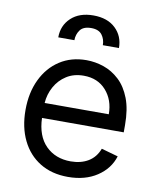

<svg xmlns="http://www.w3.org/2000/svg" viewBox="-86 -836 755 916"><g transform="rotate(10 291.0 -378.0)"><path d="M438.9 -636.4H360.8Q360.8 -665.1 344.8 -686.3Q328.8 -707.4 292.6 -707.4Q254.3 -707.4 238.6 -685.7Q223 -664.1 223 -636.4H144.9Q144.9 -693.9 184.7 -731.2Q224.4 -768.5 292.6 -768.5Q360.8 -768.5 399.9 -731.2Q438.9 -693.9 438.9 -636.4ZM305.4 11.4Q226.6 11.4 169.6 -23.6Q112.6 -58.6 81.9 -121.6Q51.1 -184.7 51.1 -268.5Q51.1 -352.3 81.9 -416.4Q112.6 -480.5 167.8 -516.5Q223 -552.6 296.9 -552.6Q339.5 -552.6 381 -538.4Q422.6 -524.1 456.7 -492.4Q490.8 -460.6 511 -408.4Q531.2 -356.2 531.2 -279.8V-244.3H135.3Q138.1 -157 184.8 -110.4Q231.5 -63.9 305.4 -63.9Q354.8 -63.9 390.3 -85.2Q425.8 -106.5 441.8 -149.1L522.7 -126.4Q503.6 -64.6 446 -26.6Q388.5 11.4 305.4 11.4ZM446 -316.8Q446 -386 405.5 -431.6Q365.1 -477.3 296.9 -477.3Q248.9 -477.3 213.8 -454.9Q178.6 -432.5 158.4 -395.8Q138.1 -359 135.3 -316.8Z"/></g></svg>

Font: Linik Sans
Style: Regular
Weight: 400
Designer: Rasmus Andersson (font), Marc Monis (original base), Kil Hyung-jin (Pretendard portions), Cristiano Sobral (main changes
Foundry: rsms
Version: Version 3.018;May 31, 2022;FontCreator 14.0.0.2814 64-bit; t